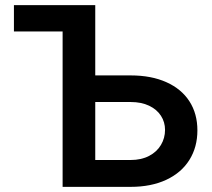

<svg xmlns="http://www.w3.org/2000/svg" viewBox="-20 -727 826 747"><path d="M34.2 -707H350.6V-433.6H488.3Q568.8 -433.6 627.4 -407.2Q686 -380.9 717 -332.8Q748 -284.7 748 -219.7Q748 -154.8 717 -105Q686 -55.2 627.2 -27.6Q568.4 0 488.3 0H223.6V-604.5H34.2ZM488.3 -104.5Q529.8 -104.5 560.1 -120.4Q590.3 -136.2 606.2 -163.1Q622.1 -189.9 622.1 -221.7Q622.1 -252 606.2 -276.6Q590.3 -301.3 560.1 -315.7Q529.8 -330.1 488.3 -330.1H350.6V-104.5Z"/></svg>

Font: Pretendard JP SemiBold
Style: Regular
Weight: 600
Designer: Base glyphs from Inter by Rasmus Andersson; Hangeul glyphs from Noto Sans CJK(Source Han Sans) by Jang Soo-young and Kan
Foundry: Kil Hyung-jin
Version: Version 1.309